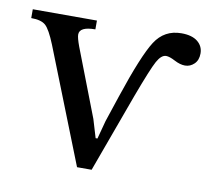

<svg xmlns="http://www.w3.org/2000/svg" viewBox="-87 -548 682 622"><g transform="rotate(10 254.0 -237.0)"><path d="M253 -97 269 -157 298 -244Q345 -385 375.5 -432.5Q406 -480 462 -480Q497 -480 515.5 -465Q534 -450 534 -426Q534 -404 521 -391.5Q508 -379 491 -379Q475 -379 456 -389Q437 -399 426 -399Q410 -399 396 -373.5Q382 -348 347 -254L252 6H204L55 -371Q36 -418 21.5 -431Q7 -444 -26 -444V-473H185V-444Q133 -444 133 -418Q133 -407 143 -380L229 -157L247 -97Z"/></g></svg>

Font: myMathFont
Style: Regular
Weight: 400
Designer: Ross Mills, John Hudson & Paul Hanslow, Tiro Typeworks Ltd; with prior portions MicroPress Inc., and Coen Hoffman. Math 
Foundry: Tiro Typeworks Ltd
Version: Version 2.13 b171